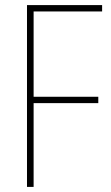

<svg xmlns="http://www.w3.org/2000/svg" viewBox="-20 -734 434 754"><path d="M112 0V-329H366V-354H112V-689H381V-714H86V0Z"/></svg>

Font: Noto Sans Arabic UI Cn Th
Style: Regular
Weight: 100
Width: 3
Designer: Monotype Design Team, Nadine Chahine and Nizar Qandah
Foundry: Monotype Imaging Inc.
Version: Version 2.010